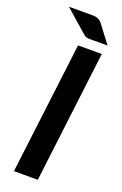

<svg xmlns="http://www.w3.org/2000/svg" viewBox="-170 -943 630 991"><g transform="rotate(20 145.0 -447.5)"><path d="M180.2 0H49.3L138.2 -723.1H268.6ZM158.7 -894.5Q187.5 -894.5 205.1 -875.5L281.7 -774.4H180.7Q167 -774.4 159.7 -778.8Q152.3 -783.2 143.1 -791.5L25.9 -894.5Z"/></g></svg>

Font: Lato-BoldItalic
Style: Bold Italic
Weight: 700
Italic angle: -7°
Designer: Lukasz Dziedzic
Foundry: tyPoland Lukasz Dziedzic
Version: Version 1.104; Western+Polish opensource